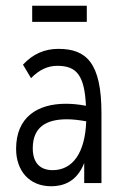

<svg xmlns="http://www.w3.org/2000/svg" viewBox="-20 -637 415 668"><path d="M92 -561H282V-617H92ZM158 11C198 11 247 -3 273 -70V0H333V-243C333 -419 280 -467 183 -467C135 -467 94 -449 60 -412L88 -365C116 -394 146 -408 179 -408C246 -408 274 -376 279 -269C253 -274 230 -276 209 -276C111 -276 36 -230 36 -119C36 -45 80 11 158 11ZM94 -121C94 -195 141 -222 213 -222C234 -222 257 -219 280 -215C276 -105 233 -45 163 -45C124 -45 94 -66 94 -121Z"/></svg>

Font: Inconsolata Condensed Thin
Style: Regular
Weight: 100
Width: 3
Monospace: yes
Designer: Raph Levien, Cyreal, Brenton Simpson
Foundry: Raph Levien, Cyreal, Google
Version: Version 3.100